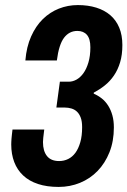

<svg xmlns="http://www.w3.org/2000/svg" viewBox="-20 -718 498 750"><path d="M23.9 -153.8Q23.9 -158.7 24.2 -164.1Q24.4 -169.4 24.9 -176Q25.4 -182.6 26.4 -191.4Q27.3 -200.2 28.8 -211.9H152.8Q149.9 -189 148.9 -179.2Q147.9 -169.4 147.9 -163.1Q147.9 -127.9 163.6 -108.4Q179.2 -88.9 210.9 -88.9Q230 -88.9 246.3 -96.9Q262.7 -105 274.7 -121.3Q286.6 -137.7 293.7 -162.6Q300.8 -187.5 300.8 -221.2Q300.8 -243.7 295.4 -258.3Q290 -272.9 280.8 -281.7Q271.5 -290.5 259 -294.2Q246.6 -297.9 232.9 -297.9H200.2L213.9 -398.9H249Q264.2 -398.9 279.1 -407.2Q293.9 -415.5 305.9 -432.1Q317.9 -448.7 325.4 -474.1Q333 -499.5 333 -533.2Q333 -566.4 319.6 -581.8Q306.2 -597.2 282.2 -597.2Q250.5 -597.2 230.2 -570.6Q210 -543.9 202.1 -481.9H79.1Q83.5 -535.2 101.6 -575.7Q119.6 -616.2 147.2 -643.3Q174.8 -670.4 210 -684.3Q245.1 -698.2 284.2 -698.2Q323.7 -698.2 356 -688.2Q388.2 -678.2 410.9 -658.7Q433.6 -639.2 445.8 -609.9Q458 -580.6 458 -542Q458 -503.9 449.2 -474.6Q440.4 -445.3 425 -422.9Q409.7 -400.4 389.4 -384.3Q369.1 -368.2 346.2 -356V-352.1Q363.3 -344.7 377.7 -333.3Q392.1 -321.8 402.6 -305.2Q413.1 -288.6 418.9 -267.6Q424.8 -246.6 424.8 -220.2Q424.8 -166.5 407.7 -123.5Q390.6 -80.6 361.3 -50.3Q332 -20 292.7 -3.9Q253.4 12.2 209 12.2Q163.1 12.2 128.4 0.7Q93.8 -10.7 70.6 -32.5Q47.4 -54.2 35.6 -85Q23.9 -115.7 23.9 -153.8Z"/></svg>

Font: Archivo Narrow
Style: Bold Italic
Weight: 700
Italic angle: -8°
Designer: Hector Gatti
Foundry: Hector Gatti
Version: 1.002; ttfautohint (v0.8)